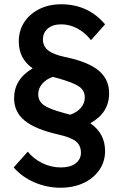

<svg xmlns="http://www.w3.org/2000/svg" viewBox="-20 -751 564 899"><path d="M491 -314Q491 -223 403 -174Q472 -126 472 -44Q472 6 445 45Q418 84 371 106Q324 128 263 128Q199 128 140.5 102.5Q82 77 44 33L110 -41Q136 -8 177.5 12.5Q219 33 265 33Q309 33 334 14Q359 -5 359 -36Q359 -70 335.5 -89Q312 -108 254 -121Q147 -145 96.5 -185.5Q46 -226 46 -291Q46 -380 133 -431Q68 -476 68 -557Q68 -608 93.5 -647Q119 -686 164 -708.5Q209 -731 266 -731Q393 -731 472 -637L406 -563Q379 -598 342.5 -617.5Q306 -637 267 -637Q227 -637 204 -617.5Q181 -598 181 -566Q181 -535 205 -515.5Q229 -496 285 -484Q392 -462 441.5 -421Q491 -380 491 -314ZM377 -295Q377 -327 350.5 -345.5Q324 -364 257 -383L228 -391Q197 -381 178 -359Q159 -337 159 -310Q159 -277 185.5 -258.5Q212 -240 279 -222L309 -214Q341 -225 359 -246.5Q377 -268 377 -295Z"/></svg>

Font: Wix Madefor Text
Style: Bold
Weight: 700
Designer: Dalton Maag Ltd
Foundry: Dalton Maag Ltd
Version: Version 3.100